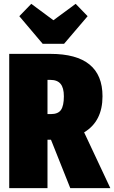

<svg xmlns="http://www.w3.org/2000/svg" viewBox="-20 -975 592 995"><path d="M312 -748H201.2L80.1 -891.1L142.1 -955.1L256.8 -870.1L372.1 -955.1L434.1 -891.1ZM344.2 0 244.1 -251H226.1V0H27.8V-695.8H241.2Q511.2 -695.8 511.2 -476.1Q511.2 -346.2 416 -289.1L551.8 0ZM226.1 -561V-383.8H244.1Q281.2 -383.8 296.1 -405.5Q311 -427.2 311 -476.1Q311 -520 293.9 -540.5Q276.9 -561 241.2 -561Z"/></svg>

Font: Fira Sans Compressed Heavy
Style: Regular
Weight: 900
Width: 1
Designer: Carrois Corporate & Edenspiekermann AG
Foundry: Carrois Corporate GbR & Edenspiekermann AG
Version: Version 4.203;PS 004.203;hotconv 1.0.88;makeotf.lib2.5.64775